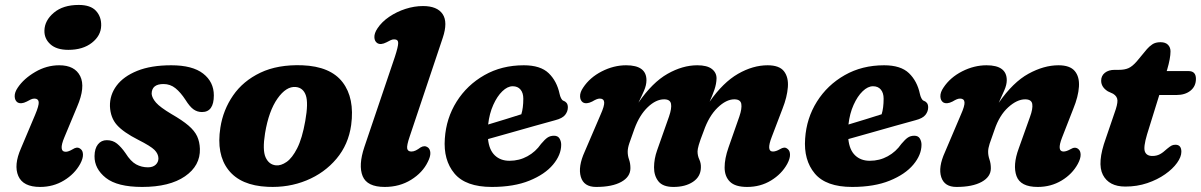

<svg xmlns="http://www.w3.org/2000/svg" viewBox="-20 -744 4866 778"><path d="M257 -542Q209 -542 184 -564.8Q159 -587.5 160 -620.5Q161 -661 198.2 -692.5Q235.5 -724 299 -724Q347 -724 369 -700Q391 -676 390 -640Q389 -599.5 352.5 -570.8Q316 -542 257 -542ZM241 -188Q216 -129 246.5 -129Q257.5 -129 275 -139.5Q283.5 -145 291.2 -145.8Q299 -146.5 307 -140Q316 -133 316.2 -117.2Q316.5 -101.5 305 -80Q282.5 -39 239.2 -12.8Q196 13.5 142.5 13.5Q73.5 13.5 54.2 -30.8Q35 -75 65 -143L122 -278Q138.5 -317 136.8 -330.8Q135 -344.5 119.5 -344.5Q112.5 -344.5 105.2 -341.2Q98 -338 88.5 -332.5Q65 -320.5 50.5 -329.5Q40 -337 39.5 -353.5Q39 -370 52 -389Q76.5 -425.5 122.8 -452.5Q169 -479.5 220 -479.5Q283 -479.5 305 -435.5Q327 -391.5 292.5 -311.5Z M579.5 -66Q599.5 -66 610.8 -76.5Q622 -87 622 -102.5Q621.5 -121 606 -136.5Q590.5 -152 540 -177.5Q480 -208 453.8 -237.5Q427.5 -267 425.5 -313.5Q424.5 -359.5 452.5 -397Q480.5 -434.5 536.2 -457Q592 -479.5 674 -479.5Q760 -479.5 803.2 -445.8Q846.5 -412 846.5 -357.5Q846.5 -290 798.5 -290Q779.5 -290 764.2 -300.8Q749 -311.5 731.5 -339.5Q712 -369.5 691 -386.5Q670 -403.5 642.5 -403.5Q594.5 -403.5 594.5 -363.5Q596 -347 612.2 -328.2Q628.5 -309.5 674.5 -282Q719 -256.5 743.8 -235.2Q768.5 -214 778.8 -191.8Q789 -169.5 790 -141Q792 -72.5 729.5 -29.5Q667 13.5 556 13.5Q455.5 13.5 409 -23.2Q362.5 -60 363 -111.5Q363.5 -142.5 377 -159.2Q390.5 -176 412.5 -176Q437 -176 454.2 -162Q471.5 -148 488.5 -123.5Q509.5 -90 531.5 -78Q553.5 -66 579.5 -66Z M1205 -479.5Q1319 -475 1368.2 -410.8Q1417.5 -346.5 1403 -237.5Q1392 -158.5 1343.5 -100.8Q1295 -43 1222 -13Q1149 17 1064.5 13Q955 8 905.5 -55.5Q856 -119 873 -227Q884 -298.5 924.5 -357.2Q965 -416 1035.2 -449.5Q1105.5 -483 1205 -479.5ZM1098 -74Q1118.5 -72 1141.2 -87.8Q1164 -103.5 1184.2 -143.2Q1204.5 -183 1217 -254Q1230 -327 1219.2 -357.8Q1208.5 -388.5 1178.5 -391.5Q1140 -395 1104.5 -344.8Q1069 -294.5 1054 -204Q1043 -136 1056.2 -106.5Q1069.5 -77 1098 -74Z M1774 -590.5 1640.5 -192Q1627.5 -154 1630 -142Q1632.5 -130 1647 -130Q1656 -130 1665 -134.5Q1674 -139 1684 -146.5Q1700.5 -156.5 1714 -146.5Q1723 -139.5 1723.8 -124.5Q1724.5 -109.5 1713.5 -88Q1692.5 -44.5 1645.8 -15.5Q1599 13.5 1539 13.5Q1467.5 13.5 1449.5 -30.2Q1431.5 -74 1456.5 -148.5L1580 -513.5Q1593.5 -555 1593.5 -569.8Q1593.5 -584.5 1577 -584.5Q1570 -584.5 1563 -581.2Q1556 -578 1546 -572.5Q1522.5 -560.5 1508.5 -569.5Q1497.5 -577 1497 -593.2Q1496.5 -609.5 1509.5 -629Q1527 -655.5 1557.2 -676Q1587.5 -696.5 1623.2 -708Q1659 -719.5 1694 -719.5Q1751.5 -719.5 1773.5 -687Q1795.5 -654.5 1774 -590.5Z M2254 -157.5Q2254 -116.5 2221 -77Q2188 -37.5 2125.2 -12Q2062.5 13.5 1973 13.5Q1867 13.5 1821.5 -41Q1776 -95.5 1782.5 -182.5Q1788 -265 1830.2 -332.2Q1872.5 -399.5 1942.8 -439.5Q2013 -479.5 2102.5 -479.5Q2170 -479.5 2203.2 -447.5Q2236.5 -415.5 2247.5 -363.5Q2249.5 -354 2253.5 -346Q2257.5 -338 2262.5 -336Q2270.5 -333.5 2275.8 -327Q2281 -320.5 2281 -309Q2281 -292.5 2270 -278.5Q2259 -264.5 2230 -257Q2195 -247.5 2147 -234Q2099 -220.5 2048.8 -206.2Q1998.5 -192 1957.5 -180.5Q1962 -136.5 1985 -114.5Q2008 -92.5 2044.5 -92.5Q2084 -92.5 2117.2 -110.8Q2150.5 -129 2172.5 -161Q2188 -179.5 2199 -186.8Q2210 -194 2225 -194Q2240.5 -194 2247.2 -182.8Q2254 -171.5 2254 -157.5ZM2057.5 -394.5Q2036.5 -394.5 2015.5 -374.2Q1994.5 -354 1978.8 -319Q1963 -284 1958 -239.5Q1992 -249.5 2028.2 -260.8Q2064.5 -272 2092.5 -281Q2100.5 -306.5 2100.5 -344Q2100.5 -367.5 2089.2 -381Q2078 -394.5 2057.5 -394.5Z M2642.5 -134.5 2691 -272Q2702.5 -305.5 2699 -323.5Q2695.5 -341.5 2671 -341.5Q2638 -341.5 2604.8 -309.8Q2571.5 -278 2551 -222.5Q2537 -183.5 2530.2 -163.8Q2523.5 -144 2523.5 -129Q2523.5 -113 2529 -97.5Q2534.5 -82 2534.5 -62.5Q2534.5 -27.5 2497.5 -7Q2460.5 13.5 2395.5 13.5Q2345.5 13.5 2333.5 -27.5Q2321.5 -68.5 2349.5 -130L2413 -278Q2430 -316 2428.2 -330.2Q2426.5 -344.5 2410.5 -344.5Q2404 -344.5 2396.8 -341.5Q2389.5 -338.5 2379.5 -332.5Q2355.5 -320.5 2341.5 -329.5Q2331 -337 2330.5 -353.5Q2330 -370 2343 -389Q2370 -430 2418.5 -454.8Q2467 -479.5 2517 -479.5Q2599.5 -479.5 2599.5 -419Q2599.5 -399 2589.5 -376Q2579.5 -353 2567 -328Q2623.5 -410 2684.8 -444.8Q2746 -479.5 2805.5 -479.5Q2845 -479.5 2864.2 -464.8Q2883.5 -450 2883.5 -426.5Q2883 -404 2874.8 -380.2Q2866.5 -356.5 2855.5 -332Q2910 -410 2970.5 -444.8Q3031 -479.5 3090.5 -479.5Q3138 -479.5 3156.8 -455.2Q3175.5 -431 3172.5 -391Q3169.5 -351 3151 -304L3107.5 -190Q3084 -130 3112 -130Q3124 -130 3140.5 -139.5Q3149.5 -145 3157 -145.8Q3164.5 -146.5 3172 -140Q3181 -133 3181.2 -117.2Q3181.5 -101.5 3170 -80Q3147.5 -39 3104.5 -12.8Q3061.5 13.5 3007.5 13.5Q2959.5 13.5 2938 -7.5Q2916.5 -28.5 2916.2 -64.8Q2916 -101 2932 -146.5L2976 -272Q2987 -304.5 2983.8 -323Q2980.5 -341.5 2955.5 -341.5Q2922.5 -341.5 2887.5 -307.5Q2852.5 -273.5 2831.5 -213Q2816.5 -174.5 2811.5 -156.8Q2806.5 -139 2806.5 -130.5Q2806.5 -113 2813.8 -97.5Q2821 -82 2820 -64Q2819 -28 2788 -7.2Q2757 13.5 2709 13.5Q2666 13.5 2648 -9.2Q2630 -32 2630.2 -66.2Q2630.5 -100.5 2642.5 -134.5Z M3714 -157.5Q3714 -116.5 3681 -77Q3648 -37.5 3585.2 -12Q3522.5 13.5 3433 13.5Q3327 13.5 3281.5 -41Q3236 -95.5 3242.5 -182.5Q3248 -265 3290.2 -332.2Q3332.5 -399.5 3402.8 -439.5Q3473 -479.5 3562.5 -479.5Q3630 -479.5 3663.2 -447.5Q3696.5 -415.5 3707.5 -363.5Q3709.5 -354 3713.5 -346Q3717.5 -338 3722.5 -336Q3730.5 -333.5 3735.8 -327Q3741 -320.5 3741 -309Q3741 -292.5 3730 -278.5Q3719 -264.5 3690 -257Q3655 -247.5 3607 -234Q3559 -220.5 3508.8 -206.2Q3458.5 -192 3417.5 -180.5Q3422 -136.5 3445 -114.5Q3468 -92.5 3504.5 -92.5Q3544 -92.5 3577.2 -110.8Q3610.5 -129 3632.5 -161Q3648 -179.5 3659 -186.8Q3670 -194 3685 -194Q3700.5 -194 3707.2 -182.8Q3714 -171.5 3714 -157.5ZM3517.5 -394.5Q3496.5 -394.5 3475.5 -374.2Q3454.5 -354 3438.8 -319Q3423 -284 3418 -239.5Q3452 -249.5 3488.2 -260.8Q3524.5 -272 3552.5 -281Q3560.5 -306.5 3560.5 -344Q3560.5 -367.5 3549.2 -381Q3538 -394.5 3517.5 -394.5Z M3801.5 -329.5Q3791 -337 3790.5 -353.5Q3790 -370 3803 -389Q3830 -430 3878.5 -454.8Q3927 -479.5 3977.5 -479.5Q4059.5 -479.5 4059.5 -419Q4059.5 -400.5 4049.5 -377.8Q4039.5 -355 4027 -327.5Q4085 -411 4147.5 -445.2Q4210 -479.5 4269 -479.5Q4315.5 -479.5 4335 -456.2Q4354.5 -433 4352 -393Q4349.5 -353 4329 -303L4283.5 -186.5Q4261.5 -130 4289.5 -130Q4301 -130 4318 -139.5Q4336.5 -151 4349.5 -140Q4358.5 -133 4358.8 -117.2Q4359 -101.5 4347.5 -80Q4325 -38.5 4281.8 -12.5Q4238.5 13.5 4185 13.5Q4115 13.5 4099 -30.5Q4083 -74.5 4108 -142.5L4153.5 -270Q4166 -304 4162.8 -322.8Q4159.5 -341.5 4134 -341.5Q4101 -341.5 4065.2 -309Q4029.5 -276.5 4010 -218.5Q3996 -180 3990 -161.5Q3984 -143 3984 -129Q3984 -113.5 3989.5 -97.5Q3995 -81.5 3995 -62Q3995 -27.5 3957.8 -7Q3920.5 13.5 3855.5 13.5Q3807 13.5 3794 -26.2Q3781 -66 3809 -127.5L3873 -278Q3890 -316 3888.2 -330.2Q3886.5 -344.5 3870.5 -344.5Q3863.5 -344.5 3856.5 -341.5Q3849.5 -338.5 3839.5 -332.5Q3816 -320.5 3801.5 -329.5Z M4490.5 -364 4469 -374Q4442 -391 4442 -417Q4442 -437 4457 -449Q4472 -461 4497 -461H4514.5Q4537 -461 4552.5 -467.8Q4568 -474.5 4586 -495L4627.5 -545Q4636.5 -555.5 4649.2 -564.2Q4662 -573 4682.5 -573Q4702.5 -573 4712.8 -562.5Q4723 -552 4723 -536Q4723 -508 4709.5 -462L4707.5 -456H4796Q4826 -456 4826 -424.5Q4826 -394.5 4804.2 -376.8Q4782.5 -359 4746.5 -359H4677.5L4628 -199.5Q4612.5 -147.5 4619.2 -129.8Q4626 -112 4649.5 -112Q4666.5 -112 4679.5 -118.8Q4692.5 -125.5 4709 -141Q4721 -151 4727.5 -154.2Q4734 -157.5 4743 -157.5Q4767 -157.5 4767 -129Q4767 -108.5 4749.5 -84Q4732 -59.5 4701 -37.8Q4670 -16 4628.8 -2Q4587.5 12 4540 12Q4473.5 12 4449 -35.5Q4424.5 -83 4461 -183.5L4496 -286Q4508.5 -320 4508 -336.8Q4507.5 -353.5 4490.5 -364Z"/></svg>

Font: Fraunces 9pt SuperSoft
Style: Bold Italic
Weight: 700
Italic angle: -16°
Version: Version 1.000;[b76b70a41]